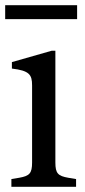

<svg xmlns="http://www.w3.org/2000/svg" viewBox="-22 -722 329 742"><path d="M-2 -648H276V-702H-2ZM22 0H272V-30L242 -35C202 -42 192 -52 192 -94V-526H178L24 -482V-457C91 -449 102 -434 102 -392V-94C102 -52 92 -42 52 -35L22 -30Z"/></svg>

Font: Hedvig Letters Serif 24pt
Style: Regular
Weight: 400
Designer: Alexander Örn & Tor Weibull
Foundry: Kanon Foundry
Version: Version 1.000